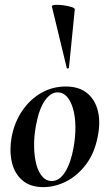

<svg xmlns="http://www.w3.org/2000/svg" viewBox="-20 -754 448 788"><path d="M158 14Q103 14 70.5 -15Q38 -44 28 -91Q18 -138 28 -193Q40 -254 72 -300.5Q104 -347 150 -373Q196 -399 249 -399Q305 -399 338 -371.5Q371 -344 382 -297.5Q393 -251 381 -193Q368 -125 332.5 -78.5Q297 -32 251 -9Q205 14 158 14ZM192 -11Q224 -11 247.5 -48.5Q271 -86 282 -149Q290 -194 289.5 -234.5Q289 -275 280 -307Q271 -339 255 -357Q239 -375 216 -375Q188 -375 164 -341Q140 -307 127 -236Q119 -191 120 -150Q121 -109 129.5 -78Q138 -47 154 -29Q170 -11 192 -11ZM254 -475 193 -727Q192 -733 206 -734Q220 -735 239 -732.5Q258 -730 272.5 -725.5Q287 -721 287 -716L263 -476Q263 -474 258.5 -473Q254 -472 254 -475Z"/></svg>

Font: Cormorant Garamond Light
Style: Italic
Weight: 300
Italic angle: -10°
Designer: Christian Thalmann (Catharsis Fonts)
Foundry: Catharsis Fonts
Version: Version 4.001